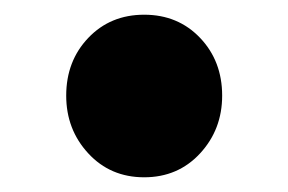

<svg xmlns="http://www.w3.org/2000/svg" viewBox="-20 -227 391 261"><path d="M176 14Q130 14 100 -18.5Q70 -51 70 -97Q70 -144 100 -175.5Q130 -207 176 -207Q222 -207 252 -175.5Q282 -144 282 -97Q282 -51 252 -18.5Q222 14 176 14Z"/></svg>

Font: Source Han Sans TC Heavy
Style: Regular
Weight: 900
Designer: Ryoko NISHIZUKA Ë•øÂ°öÊ∂ºÂ≠ê (kana, bopomofo & ideographs); Paul D. Hunt (Latin, Greek & Cyrillic); Sandoll Communicatio
Foundry: Adobe
Version: Version 2.004;hotconv 1.0.118;makeotfexe 2.5.65603